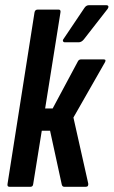

<svg xmlns="http://www.w3.org/2000/svg" viewBox="-20 -720 438 740"><path d="M380 -491Q386 -491 386.5 -487.5Q387 -484 384 -479L263 -267L320 -13Q322 0 310 0H228Q220 0 218 -9L173 -216H141L108 -11Q107 0 97 0H17Q7 0 9 -11L113 -672Q115 -683 125 -683H206Q215 -683 213 -672L154 -302H183L281 -485Q285 -491 292 -491ZM230 -557Q225 -557 223 -561Q221 -565 225 -570L305 -689Q312 -700 323 -700H389Q396 -700 397.5 -696Q399 -692 395 -686L303 -568Q294 -557 283 -557Z"/></svg>

Font: Sofia Sans Extra Condensed
Style: Bold Italic
Weight: 700
Italic angle: -9°
Designer: Botio Nikoltchev, Ani Petrova
Foundry: lettersoup
Version: Version 4.101